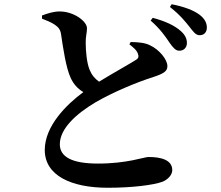

<svg xmlns="http://www.w3.org/2000/svg" viewBox="-20 -831 1040 905"><path d="M779 -630C795 -607 808 -592 824 -592C846 -591 861 -607 861 -628C861 -646 855 -664 833 -684C802 -712 756 -732 700 -747L690 -734C736 -694 761 -657 779 -630ZM872 -706C891 -682 902 -665 921 -665C942 -665 955 -679 955 -701C955 -723 945 -743 920 -762C892 -783 846 -800 789 -811L781 -798C833 -757 853 -729 872 -706ZM178 -758V-743C199 -735 221 -726 236 -716C256 -703 265 -691 268 -668C277 -607 291 -511 313 -464C326 -436 345 -413 373 -397C293 -338 191 -237 191 -124C191 -4 315 54 488 54C606 54 703 41 745 26C773 15 792 -8 792 -29C792 -77 740 -91 680 -91C659 -91 580 -60 442 -60C320 -60 262 -91 262 -151C262 -225 340 -295 429 -348C511 -396 626 -444 703 -468C751 -484 769 -495 769 -519C769 -552 729 -598 688 -617C664 -630 632 -632 596 -633L590 -622C605 -610 624 -596 630 -578C635 -565 633 -556 621 -549C597 -533 517 -489 447 -446C427 -460 412 -478 402 -503C389 -535 384 -590 384 -629C383 -655 390 -677 390 -698C390 -730 329 -777 261 -777C232 -777 205 -768 178 -758Z"/></svg>

Font: Noto Serif CJK HK
Style: Bold
Weight: 700
Designer: Ryoko NISHIZUKA 西塚涼子 (kana & ideographs); Frank Grießhammer (Latin, Greek & Cyrillic); Wenlong ZHANG 张文龙 (bopomofo); San
Foundry: Adobe
Version: Version 2.001;hotconv 1.1.0;makeotfexe 2.6.0